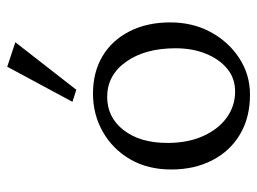

<svg xmlns="http://www.w3.org/2000/svg" viewBox="-110 -591 709 529"><g transform="rotate(-90 244.5 -326.5)"><path d="M248 7.8Q185.5 7.8 139.2 -19.5Q92.8 -46.9 67.4 -96.2Q42 -145.5 42 -209Q42 -273.4 69.8 -321.8Q97.7 -370.1 145.5 -397.5Q193.4 -424.8 251 -424.8Q310.5 -424.8 354.5 -398.4Q398.4 -372.1 422.9 -323.7Q447.3 -275.4 447.3 -211.9Q447.3 -150.4 420.9 -101.1Q394.5 -51.8 349.1 -22Q303.7 7.8 248 7.8ZM256.8 -33.2Q293 -33.2 319.3 -54.7Q345.7 -76.2 360.8 -113.3Q376 -150.4 376 -197.3Q376 -281.2 338.9 -333.5Q301.8 -385.7 242.2 -385.7Q185.5 -385.7 150.4 -340.3Q115.2 -294.9 115.2 -219.7Q115.2 -164.1 133.8 -122.1Q152.3 -80.1 184.6 -56.6Q216.8 -33.2 256.8 -33.2ZM261.7 -470.7 228.5 -481.4 325.2 -661.1 392.6 -638.7Z"/></g></svg>

Font: Crimson Pro Light
Style: Regular
Weight: 300
Designer: Jacques Le Bailly
Foundry: Baron von Fonthausen
Version: Version 1.003